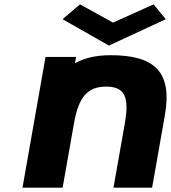

<svg xmlns="http://www.w3.org/2000/svg" viewBox="-20 -860 783 880"><path d="M267.1 0 319 -294.2C340.4 -416 381 -463 466.4 -463C551.8 -463 573.5 -416 552.1 -294.2L500.2 0H677.2L735.4 -329.9C770.2 -527.7 693 -607 486.9 -607C417.1 -607 364.1 -593 323.6 -570L328.7 -599H188.7L83.1 0ZM346.7 -840 266.7 -772 479.4 -651.1 739.8 -772 683.8 -840 498 -756.4Z"/></svg>

Font: Hussar Wysoki
Style: Obl
Weight: 700
Foundry: Cannot Into Space Fonts
Version: Version 0.92